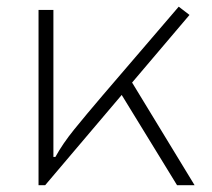

<svg xmlns="http://www.w3.org/2000/svg" viewBox="-20 -547 626 567"><path d="M93.8 0V-517.6H137.7V-83.5H143.6Q165 -122.6 199.2 -164.8Q233.4 -207 282.2 -264.2L507.8 -527.3L539.6 -502.9L370.1 -303.2L554.7 0H502.9L339.4 -266.6L113.3 0Z"/></svg>

Font: Caskaydia Cove ExtraLight
Style: Regular
Weight: 200
Monospace: yes
Designer: Aaron Bell
Foundry: Saja Typeworks
Version: Version 4.300; ttfautohint (v1.8.3)